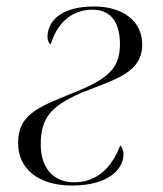

<svg xmlns="http://www.w3.org/2000/svg" viewBox="-20 -564 503 594"><path d="M203 10C313 10 362 -39 362 -87C362 -101 356 -110 352 -114C327 -49 283 0 209 0C144 0 106 -46 106 -117C106 -195 134 -235 232 -277C343 -321 420 -340 420 -427C420 -500 358 -544 271 -544C162 -544 127 -493 127 -450C127 -439 131 -430 137 -427C155 -487 197 -534 266 -534C331 -534 351 -483 351 -429C351 -364 328 -328 229 -286C110 -236 36 -218 36 -121C36 -43 97 10 203 10Z"/></svg>

Font: Noto Serif Display Light
Style: Italic
Weight: 300
Italic angle: -12°
Designer: Monotype Design Team
Foundry: Monotype Imaging Inc.
Version: Version 2.009